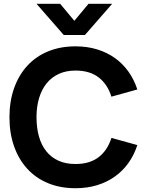

<svg xmlns="http://www.w3.org/2000/svg" viewBox="-20 -980 786 1015"><path d="M298 -960 373 -870 448 -960H573L429 -795H317L173 -960ZM379 15Q298 15 233.2 -12Q168.5 -39 123.5 -88.5Q78.5 -138 54.2 -207Q30 -276 30 -360Q30 -444 54.2 -513Q78.5 -582 123.5 -631.5Q168.5 -681 233.2 -708Q298 -735 379 -735Q441 -735 493.2 -719Q545.5 -703 587 -673.5Q628.5 -644 658.8 -601.8Q689 -559.5 706 -507L569 -469Q548.5 -534.5 501.5 -570.8Q454.5 -607 379 -607Q329.5 -607 291.2 -589.5Q253 -572 226.8 -539.8Q200.5 -507.5 186.8 -462Q173 -416.5 173 -360Q173 -304 186 -258.2Q199 -212.5 224.8 -180.2Q250.5 -148 289 -130.5Q327.5 -113 379 -113Q454.5 -113 501.5 -149.2Q548.5 -185.5 569 -251L706 -213Q689 -160.5 658.8 -118.2Q628.5 -76 587 -46.5Q545.5 -17 493.2 -1Q441 15 379 15Z"/></svg>

Font: Vela Sans ExtBd
Style: Regular
Weight: 800
Designer: Principal design: Mikhail Sharanda - project Manrope.
Design modification: Ravid Balaliev
Foundry: Mikhail Sharanda
Version: Version 1.001